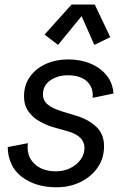

<svg xmlns="http://www.w3.org/2000/svg" viewBox="-20 -795 533 827"><path d="M223.1 11.7Q133.3 11.7 74.2 -33.2Q15.1 -78.1 13.2 -161.6L100.1 -178.2Q93.3 -123.5 127.4 -90.3Q161.6 -57.1 220.7 -57.1Q254.9 -57.1 282.7 -70.8Q310.5 -84.5 327.1 -107.4Q343.8 -130.4 343.8 -158.2Q343.8 -210 269 -230.5L209.5 -247.1Q181.2 -255.4 151.9 -271.5Q122.6 -287.6 103 -314.2Q83.5 -340.8 83.5 -379.9Q83.5 -429.2 109.1 -464.8Q134.8 -500.5 178 -519.8Q221.2 -539.1 273.9 -539.1Q327.1 -539.1 370.1 -521Q413.1 -502.9 439.5 -470Q465.8 -437 468.8 -392.1L378.9 -373.5Q383.3 -417 355.2 -443.8Q327.1 -470.7 271.5 -470.7Q228.5 -470.7 196.8 -449Q165 -427.2 165 -388.2Q165 -362.3 185.3 -345Q205.6 -327.6 249 -314.5L308.6 -296.4Q359.9 -281.2 394 -249.5Q428.2 -217.8 428.2 -165.5Q428.2 -112.8 400.1 -72.8Q372.1 -32.7 325.7 -10.5Q279.3 11.7 223.1 11.7ZM230 -601.6 171.9 -646 288.1 -775.4H388.2L455.1 -634.8L386.2 -601.6L331.5 -725.6Z"/></svg>

Font: Schibsted Grotesk
Style: Italic
Weight: 400
Italic angle: -12°
Designer: Bakken & Baeck AS, Henrik Kongsvoll
Foundry: Schibsted ASA
Version: Version 1.100; ttfautohint (v1.8.4.7-5d5b);gftools[0.9.25]